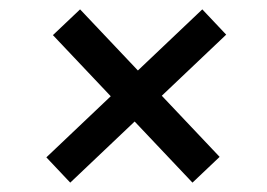

<svg xmlns="http://www.w3.org/2000/svg" viewBox="-20 -565 570 410"><path d="M151 -545 449 -230 391 -175 93 -490ZM463 -491 130 -175 79 -229 412 -545Z"/></svg>

Font: Lora
Style: Italic
Weight: 400
Italic angle: -3°
Designer: Olga Karpushina, Alexei Vanyashin (Cyrillic)
Foundry: Cyreal
Version: Version 3.008